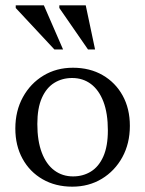

<svg xmlns="http://www.w3.org/2000/svg" viewBox="-20 -690 544 720"><path d="M254 -28.5Q291.5 -28.5 321 -46.8Q350.5 -65 367.5 -103.2Q384.5 -141.5 384.5 -201Q384.5 -265 367.8 -308.8Q351 -352.5 321 -375Q291 -397.5 250.5 -397.5Q213 -397.5 183.5 -379.2Q154 -361 137 -322.8Q120 -284.5 120 -225Q120 -161.5 136.8 -117.5Q153.5 -73.5 183.8 -51Q214 -28.5 254 -28.5ZM251 10Q188 10 139.8 -17.8Q91.5 -45.5 64.5 -94.8Q37.5 -144 37.5 -208Q37.5 -274 65.8 -325.5Q94 -377 142.8 -406.5Q191.5 -436 253.5 -436Q317 -436 365 -408.2Q413 -380.5 440 -331.5Q467 -282.5 467 -218Q467 -152 438.8 -100.5Q410.5 -49 361.8 -19.5Q313 10 251 10ZM216.5 -504.5H184L39 -660V-670H144.5ZM336.5 -504.5H310L202.5 -660V-670H301.5Z"/></svg>

Font: Newsreader Text
Style: Regular
Weight: 400
Designer: Hugues Gentile
Foundry: Production Type
Version: Version 1.001